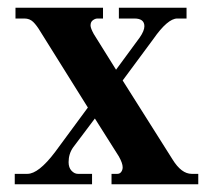

<svg xmlns="http://www.w3.org/2000/svg" viewBox="-20 -476 550 496"><path d="M461.9 -456.1V-428.2H438Q413.1 -428.2 376 -375L296.9 -268.1L425.8 -64Q448.7 -26.9 475.1 -26.9H492.2V0H268.1V-26.9H283.2Q289.6 -26.9 293.2 -32Q296.9 -37.1 296.9 -43.9Q296.9 -54.2 287.1 -71.8L225.1 -169.9L168.9 -95.2Q157.2 -78.6 157.2 -57.1Q157.2 -43 164.8 -34.9Q172.4 -26.9 181.2 -26.9H217.8V0H18.1V-26.9H50.8Q79.6 -26.9 122.1 -83L207 -198.2L84 -395Q74.7 -410.6 65.7 -419.4Q56.6 -428.2 43 -428.2H20V-456.1H246.1V-428.2H231.9Q226.1 -428.2 220 -423.8Q213.9 -419.4 213.9 -410.2Q213.9 -403.3 222.2 -388.2L279.8 -295.9L340.8 -378.9Q353 -396.5 353 -408.2Q353 -428.2 327.1 -428.2H287.1V-456.1Z"/></svg>

Font: Flanker Steampunk
Style: Bold
Weight: 700
Designer: Alexey Kryukov, Leonardo Di Lena
Foundry: Alexey Kryukov, Leonardo Di Lena
Version: 1.210